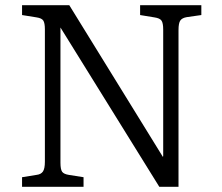

<svg xmlns="http://www.w3.org/2000/svg" viewBox="-20 -720 857 740"><path d="M65 0V-37L121 -46Q138 -48 145.5 -59Q153 -70 153 -97V-607Q153 -631 147 -640.5Q141 -650 121 -653L65 -662V-700H247L608 -115L609 -119V-606Q609 -631 602.5 -640.5Q596 -650 575 -653L520 -662V-700H756V-662L700 -654Q682 -651 675 -641Q668 -631 668 -604V0H594L213 -614V-610V-93Q213 -67 219.5 -58Q226 -49 245 -46L302 -37V0Z"/></svg>

Font: Literata 12pt Light
Style: Regular
Weight: 300
Designer: Latin by Veronika Burian and Jose Scaglione. Greek by Irene Vlachou. Cyrillic by Vera Evstafieva.
Foundry: TypeTogether
Version: Version 3.002